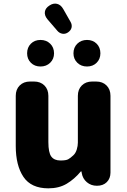

<svg xmlns="http://www.w3.org/2000/svg" viewBox="-20 -1014 694 1048"><path d="M244 14Q150 14 108 -48.5Q66 -111 66 -217V-491Q66 -526 87.5 -547.5Q109 -569 144 -569H166Q201 -569 222.5 -547.5Q244 -526 244 -491V-239Q244 -181 260 -159.5Q276 -138 310 -138Q340 -138 352 -144.5Q364 -151 380 -166Q393 -178 399 -198Q405 -218 405 -235V-491Q405 -526 426.5 -547.5Q448 -569 483 -569H505Q540 -569 561.5 -547.5Q583 -526 583 -491V-72Q583 -40 563 -20Q543 0 509 0Q477 0 454 -19.5Q431 -39 426 -70L425 -78H421Q386 -36 344 -11Q302 14 244 14ZM201 -651Q169 -651 148.5 -671.5Q128 -692 128 -723Q128 -755 148.5 -775.5Q169 -796 201 -796Q233 -796 254 -775.5Q275 -755 275 -723Q275 -692 254 -671.5Q233 -651 201 -651ZM351 -837Q336 -827 320 -830Q304 -833 293 -846L238 -910Q222 -930 225 -950Q228 -970 250 -984Q271 -998 291.5 -993Q312 -988 325 -965L366 -893Q374 -878 370.5 -863Q367 -848 351 -837ZM455 -651Q423 -651 402 -671.5Q381 -692 381 -723Q381 -755 402 -775.5Q423 -796 455 -796Q487 -796 507.5 -775.5Q528 -755 528 -723Q528 -692 507.5 -671.5Q487 -651 455 -651Z"/></svg>

Font: Chiron GoRound TC H
Style: Regular
Weight: 900
Designer: Ryoko NISHIZUKA 西塚涼子 (kana, bopomofo & ideographs); Paul D. Hunt (Latin, Greek & Cyrillic); Sandoll Communications 산돌커뮤니
Foundry: Adobe
Version: Version 1.000;hotconv 1.1.1;makeotfexe 2.6.0